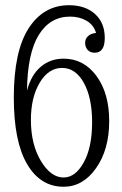

<svg xmlns="http://www.w3.org/2000/svg" viewBox="-20 -710 471 740"><path d="M225.1 -483.9Q302.7 -483.9 351.8 -417.2Q400.9 -350.6 400.9 -243.2Q400.9 -133.8 350.3 -62Q299.8 9.8 225.1 9.8Q135.7 9.8 84.5 -77.4Q33.2 -164.6 33.2 -334Q33.2 -512.7 90.6 -601.3Q147.9 -689.9 246.1 -689.9Q308.6 -689.9 346.2 -656Q383.8 -622.1 383.8 -564Q383.8 -506.8 345.2 -506.8Q327.6 -506.8 317.9 -517.6Q308.1 -528.3 308.1 -544.9Q308.1 -560.1 319.1 -570.6Q330.1 -581.1 350.1 -583Q341.3 -613.8 313.7 -629.9Q286.1 -646 250 -646Q173.3 -646 129.6 -575.7Q85.9 -505.4 84 -360.8Q100.1 -421.4 137 -452.6Q173.8 -483.9 225.1 -483.9ZM225.1 -25.9Q270.5 -25.9 302.7 -84Q335 -142.1 335 -238.8Q335 -333.5 303 -390.9Q271 -448.2 219.2 -448.2Q167 -448.2 133.1 -391.4Q99.1 -334.5 99.1 -248Q99.1 -153.8 137.5 -89.8Q175.8 -25.9 225.1 -25.9Z"/></svg>

Font: Margherita Light
Style: Regular
Weight: 300
Designer: James Puckett
Foundry: Dunwich Type Founders
Version: Version 1.008;hotconv 1.0.109;makeotfexe 2.5.65596